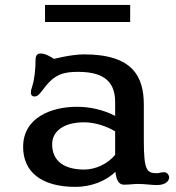

<svg xmlns="http://www.w3.org/2000/svg" viewBox="-20 -730 700 762"><path d="M71.8 -147C71.8 -50.3 141.1 11.7 280.3 11.7C339.4 11.7 400.4 -10.7 438 -48.3C441.9 -9.8 455.1 2.9 471.7 2.9C494.6 2.9 510.7 0 527.3 0C556.2 0 579.6 4.4 602.5 4.4C640.6 4.4 651.4 -14.2 651.4 -26.4C651.4 -34.2 643.6 -46.4 632.8 -46.4C613.3 -46.4 613.3 -42.5 605 -42.5C563 -42.5 550.8 -51.3 550.8 -172.9V-314C550.8 -424.3 508.8 -514.2 314 -514.2C263.2 -514.2 195.8 -496.6 195.8 -496.6C192.4 -496.6 188.5 -499.5 184.6 -502.4C158.7 -517.6 148.9 -517.6 139.6 -517.6C132.3 -517.6 121.1 -513.7 121.1 -493.2C121.1 -456.5 117.2 -416.5 107.9 -387.7C104.5 -377.4 102.5 -369.6 102.5 -361.8C102.5 -354 106.4 -347.2 116.7 -347.2C126.5 -347.2 132.8 -350.1 153.8 -378.4C196.3 -437 235.8 -444.8 289.1 -444.8C372.6 -444.8 437 -420.4 437 -325.7V-270C390.6 -294.4 336.4 -306.2 285.2 -306.2C182.6 -306.2 71.8 -262.7 71.8 -147ZM187 -157.7C187 -208.5 231.9 -244.6 314 -244.6C356.9 -244.6 405.3 -228.5 437 -208.5V-115.7C406.2 -78.1 357.4 -57.1 314.5 -57.1C234.4 -57.1 187 -90.8 187 -157.7ZM158.7 -642.6H496.6V-710.4H158.7Z"/></svg>

Font: Stoke
Style: Regular
Weight: 400
Designer: Nicole Fally
Foundry: Nicole Fally
Version: Version 1.002